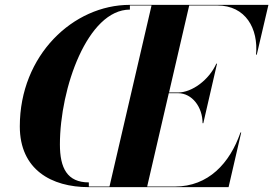

<svg xmlns="http://www.w3.org/2000/svg" viewBox="-20 -770 1124 790"><path d="M713 -386.5C770 -386.5 813.5 -330 813.5 -263H816.5L873 -508H870C840 -441 770 -389.5 713 -389.5H675.5L758.5 -747.5H874C991 -747.5 1043.5 -652 1033.5 -545H1036.5L1084.5 -750H514C281.5 -750 61.5 -543 61.5 -250C61.5 -72 191.5 0 345 0H920.5L972.5 -225H969.5C925.5 -98 837 -2.5 700 -2.5H585.5L674.5 -386.5ZM226.5 -175.5C226.5 -407.5 340.5 -730.5 514.5 -730.5V-747.5H603.5L430.5 -2.5H345.5V-19.5C256.5 -19.5 226.5 -78.5 226.5 -175.5Z"/></svg>

Font: Bodoni* 72pt
Style: Bold Italic
Weight: 700
Italic angle: -13°
Version: Version 2.3